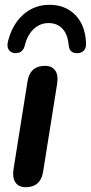

<svg xmlns="http://www.w3.org/2000/svg" viewBox="-20 -771 378 799"><path d="M87 8Q58 8 44.5 -11.5Q31 -31 36 -65L95 -435Q106 -497 167 -497Q196 -497 209.5 -478Q223 -459 218 -424L159 -54Q148 8 87 8ZM41 -550Q24 -552 16 -564.5Q8 -577 13 -598Q31 -670 77 -710.5Q123 -751 186 -751Q252 -751 293.5 -708.5Q335 -666 338 -592Q339 -574 331 -563Q323 -552 306 -550Q290 -548 279 -555.5Q268 -563 266 -582Q262 -628 240 -651.5Q218 -675 182 -675Q147 -675 120.5 -650.5Q94 -626 83 -581Q79 -565 68.5 -557Q58 -549 41 -550Z"/></svg>

Font: Nunito Variable Extra Light
Style: Italic
Weight: 200
Italic angle: -9°
Designer: Vernon Adams
Foundry: Vernon Adams
Version: Version 3.602